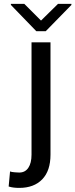

<svg xmlns="http://www.w3.org/2000/svg" viewBox="-20 -744 384 978"><path d="M140.6 -528.4H237.2V44Q237.2 126.1 195 169.6Q152.7 213.1 78.1 213.1Q63.2 213.1 50.6 211.6Q38 210.2 24.1 206L31.2 129.3Q38.7 132.5 55.8 133.7Q72.8 134.9 78.1 134.9Q108 134.9 124.3 110.8Q140.6 86.6 140.6 44ZM103.7 -724.4 188.9 -639.2 275.6 -724.4H343.7V-718.8L213.1 -585.2H164.8L35.5 -718.8V-724.4Z"/></svg>

Font: Interface
Style: Regular
Weight: 400
Designer: Rasmus Andersson
Foundry: rsms
Version: Version 1.8